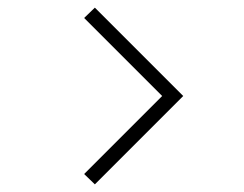

<svg xmlns="http://www.w3.org/2000/svg" viewBox="-20 -566 639 502"><path d="M228 -84 459 -315 228 -546 200 -519 404 -315 200 -111Z"/></svg>

Font: Hauora
Style: Regular
Weight: 400
Designer: Wayne Shih
Foundry: WCYS
Version: Version 1.001